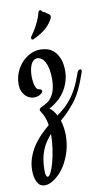

<svg xmlns="http://www.w3.org/2000/svg" viewBox="-103 -542 501 918"><g transform="rotate(-10 148.0 -83.5)"><path d="M305.2 -171.4Q292 -133.3 280.8 -107.4Q269.5 -81.5 258.3 -62.7Q247.1 -43.9 235.4 -29.8Q223.6 -15.6 210.4 -1Q200.2 10.3 189.2 20.3Q178.2 30.3 167 40Q172.9 58.6 175.5 77.6Q178.2 96.7 178.2 113.8Q177.2 160.2 165.5 195.6Q153.8 231 137.9 256.3Q122.1 281.7 105.2 297.1Q88.4 312.5 77.6 318.8Q66.4 325.7 56.6 328.4Q46.9 331.1 38.6 331.1Q14.2 331.1 2.2 308.8Q-9.8 286.6 -9.8 251.5Q-9.8 219.2 0 190.7Q9.8 162.1 25.9 137.2Q42 112.3 63 90.8Q84 69.3 106 50.8Q100.6 13.2 82 -15.1Q76.2 -23.9 76.2 -27.3Q76.2 -33.7 82.5 -37.4Q88.9 -41 98.4 -45.7Q107.9 -50.3 118.9 -57.6Q129.9 -64.9 139.2 -79.1Q146 -89.4 150.1 -100.6Q154.3 -111.8 156.5 -122.8Q158.7 -133.8 159.4 -144.3Q160.2 -154.8 160.2 -163.6Q160.2 -191.9 155.8 -212.6Q151.4 -233.4 144 -246.8Q136.7 -260.3 127.2 -266.8Q117.7 -273.4 107.4 -273.4Q96.7 -273.4 88.9 -266.8Q81.1 -260.3 75.9 -248.8Q70.8 -237.3 68.4 -222.7Q65.9 -208 65.9 -191.9Q65.9 -179.7 67.4 -168.2Q68.8 -156.7 71.8 -147.5Q74.7 -138.2 79.1 -132.3Q83.5 -126.5 89.4 -126Q103.5 -123.5 103.5 -115.7Q103.5 -112.3 100.3 -107.9Q97.2 -103.5 91.6 -99.9Q85.9 -96.2 78.1 -93.8Q70.3 -91.3 61 -91.3Q51.8 -91.3 40.8 -95.2Q29.8 -99.1 20.3 -108.2Q10.7 -117.2 4.4 -131.6Q-2 -146 -2 -167.5Q-2 -195.3 8.3 -221.4Q18.6 -247.6 36.4 -267.6Q54.2 -287.6 78.1 -299.8Q102.1 -312 129.4 -312Q143.6 -312 160.9 -307.6Q178.2 -303.2 193.1 -289.8Q208 -276.4 218.3 -252.2Q228.5 -228 228.5 -188.5Q228.5 -160.2 216.3 -127.2Q204.1 -94.2 176.3 -64.9Q171.4 -60.1 164.6 -54.4Q157.7 -48.8 150.4 -43.5Q143.1 -38.1 136 -33.7Q128.9 -29.3 123 -26.9Q133.3 -19 141.4 -8.8Q149.4 1.5 155.3 12.7Q166.5 4.4 176.5 -3.4Q186.5 -11.2 194.3 -18.6Q212.9 -36.1 226.8 -54.4Q240.7 -72.8 251.2 -92.3Q261.7 -111.8 270 -131.8Q278.3 -151.9 285.6 -172.9Q290 -185.5 300.3 -185.5Q302.7 -185.5 304.7 -184.1Q306.6 -182.6 306.6 -179.2Q306.6 -175.8 305.2 -171.4ZM59.1 293.5Q65.9 293.5 74.7 276.1Q83.5 258.8 91.1 230.5Q98.6 202.1 104 166.5Q109.4 130.9 109.4 94.2Q96.2 108.9 85 125.5Q73.7 142.1 65.4 162.1Q57.1 182.1 52.7 206.8Q48.3 231.4 48.3 261.2Q48.3 278.8 51.5 286.1Q54.7 293.5 59.1 293.5ZM201.7 -468.8Q206.1 -464.8 206.1 -459.5Q206.1 -456.5 204.8 -453.4Q203.6 -450.2 202.6 -447.8Q198.2 -439 190.9 -429Q183.6 -418.9 172.4 -408.4Q161.1 -397.9 145.3 -387.5Q129.4 -377 107.4 -366.7Q104.5 -365.2 102.1 -365.2Q95.2 -365.2 95.2 -373Q95.2 -377 97.7 -380.9Q99.6 -384.3 106.2 -393.3Q112.8 -402.3 120.8 -416.3Q128.9 -430.2 137.2 -448.2Q145.5 -466.3 150.9 -487.8Q151.9 -492.7 155 -495.1Q158.2 -497.6 160.6 -497.6Q164.1 -497.6 166.5 -493.7Q170.9 -487.3 175.5 -486.1Q180.2 -484.9 182.1 -482.9Q186.5 -479 190.4 -477.1Q194.3 -475.1 201.7 -468.8Z"/></g></svg>

Font: Engagement
Style: Regular
Weight: 400
Designer: Astigmatic (AOETI)
Foundry: Astigmatic (AOETI)
Version: Version 1.000